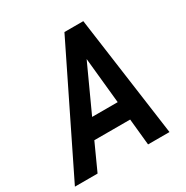

<svg xmlns="http://www.w3.org/2000/svg" viewBox="-198 -846 949 981"><g transform="rotate(-30 276.0 -355.5)"><path d="M381.3 -155.8 397 0H523.4L425.3 -710.9H314L-34.7 0H99.1L169.9 -155.8ZM219.7 -264.6 343.3 -534.7 370.6 -264.6Z"/></g></svg>

Font: Roboto Mono SemiBold
Style: Italic
Weight: 600
Italic angle: -10°
Monospace: yes
Designer: Google
Version: Version 3.000